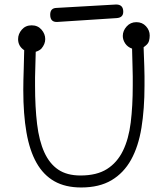

<svg xmlns="http://www.w3.org/2000/svg" viewBox="-20 -833 742 849"><path d="M163 -618Q154 -609 138 -604L136 -529Q135 -509 135 -490.5Q135 -472 135 -455Q135 -359 144 -284.5Q153 -210 176 -159.5Q199 -109 237.5 -83Q276 -57 336 -57Q408 -57 453 -85.5Q498 -114 523.5 -166Q549 -218 558 -291Q567 -364 567 -454Q567 -474 567 -495.5Q567 -517 566 -540L564 -618Q544 -625 533.5 -641Q523 -657 523 -674Q523 -697 540 -716Q557 -735 583 -735Q609 -735 625.5 -717Q642 -699 642 -676Q642 -664 639 -652.5Q636 -641 625 -632L615 -624L618 -541Q619 -517 619 -495.5Q619 -474 619 -454Q619 -351 605.5 -268Q592 -185 559.5 -126.5Q527 -68 473 -36Q419 -4 339 -4Q269 -4 220.5 -31.5Q172 -59 141.5 -113Q111 -167 97 -247.5Q83 -328 83 -435Q83 -455 83.5 -479Q84 -503 85 -531L87 -611Q60 -629 60 -660Q60 -683 76.5 -702Q93 -721 120 -721Q147 -721 163.5 -702Q180 -683 180 -660Q180 -638 163 -618ZM496 -753 234 -736Q202 -734 202 -768Q202 -798 231 -798H230L492 -813Q525 -814 525 -781Q525 -755 496 -753Z"/></svg>

Font: Nelagoney
Style: Regular
Weight: 400
Designer: Kanati
Foundry: Kanati and Michael Everson
Version: Version 2.000